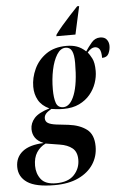

<svg xmlns="http://www.w3.org/2000/svg" viewBox="-138 -811 714 1096"><g transform="rotate(-5 218.5 -263.0)"><path d="M216 -616Q231 -637 254 -664Q277 -691 302.5 -718.5Q328 -746 347 -766H358L357 -760Q347 -715 339 -679Q331 -643 323 -606H213ZM130 240Q22 240 -26 207.5Q-74 175 -74 118Q-74 63 -33.5 30.5Q7 -2 88 -5Q55 -19 40.5 -40.5Q26 -62 26 -90Q26 -124 50.5 -152Q75 -180 138 -199Q95 -219 76 -253Q57 -287 57 -330Q57 -381 80 -431Q103 -481 149.5 -513.5Q196 -546 266 -546Q299 -546 325 -537Q351 -528 376 -505Q391 -528 411.5 -552.5Q432 -577 461 -577Q487 -577 499 -561.5Q511 -546 511 -525Q511 -502 501 -481Q491 -460 463 -460Q463 -496 453.5 -510Q444 -524 426 -524Q406 -524 384 -498Q394 -486 407 -461.5Q420 -437 420 -389Q420 -355 408 -320Q396 -285 371.5 -255.5Q347 -226 309 -207.5Q271 -189 218 -189Q193 -189 175 -191.5Q157 -194 149 -195Q126 -182 116.5 -170.5Q107 -159 107 -145Q107 -126 122.5 -117Q138 -108 169 -104L239 -96Q303 -88 342.5 -58Q382 -28 382 40Q382 97 352.5 142Q323 187 267 213.5Q211 240 130 240ZM218 -199Q258 -199 282.5 -263Q307 -327 307 -445Q307 -492 296 -514Q285 -536 260 -536Q231 -536 210 -502.5Q189 -469 178 -416.5Q167 -364 167 -305Q167 -256 177 -227.5Q187 -199 218 -199ZM139 230Q209 230 243 193.5Q277 157 277 107Q277 62 250.5 40.5Q224 19 179 12L99 -1Q67 14 47.5 44Q28 74 28 120Q28 165 53 197.5Q78 230 139 230Z"/></g></svg>

Font: Noto Serif Display ExtraCondensed
Style: Bold Italic
Weight: 700
Width: 2
Italic angle: -12°
Designer: Monotype Design Team
Foundry: Monotype Imaging Inc.
Version: Version 2.009